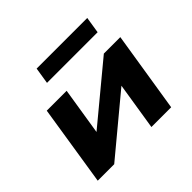

<svg xmlns="http://www.w3.org/2000/svg" viewBox="-164 -911 1113 1113"><g transform="rotate(-45 392.0 -355.0)"><path d="M52 0 130 -496H293L239 -157H189L598 -496H733L654 0H492L546 -340H596L187 0ZM245 -609 261 -710H676L660 -609Z"/></g></svg>

Font: Nunito Sans 10pt Expanded ExtraBold
Style: Italic
Weight: 800
Width: 7
Italic angle: -9°
Designer: Vernon Adams
Foundry: Vernon Adams
Version: Version 3.101;gftools[0.9.27]